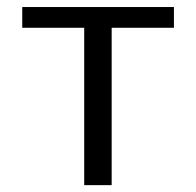

<svg xmlns="http://www.w3.org/2000/svg" viewBox="-20 -540 571 560"><path d="M487.3 -459H305.7V0H225.6V-459H44.9V-519.5H487.3Z"/></svg>

Font: Mgen+ 1c regular
Style: Regular
Weight: 400
Designer: [Source Han Sans]
Ryoko NISHIZUKA  (kana & ideographs); Paul D. Hunt (Latin, Greek & Cyrillic); Wenlong ZHANG  (bopomofo
Version: Version 1.059.20150602